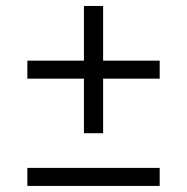

<svg xmlns="http://www.w3.org/2000/svg" viewBox="-20 -611 615 631"><path d="M255.8 -173.2V-591.4H318.9V-173.2ZM69.9 0V-59.2H504.8V0ZM69.9 -352.5V-411.7H504.8V-352.5Z"/></svg>

Font: Montserrat Alternates Thin
Style: Regular
Weight: 100
Designer: Julieta Ulanovsky
Foundry: Julieta Ulanovsky
Version: Version 9.000